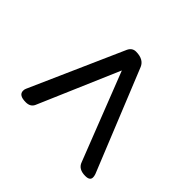

<svg xmlns="http://www.w3.org/2000/svg" viewBox="-102 -609 764 764"><g transform="rotate(-45 280.0 -226.5)"><path d="M90 -447Q98 -447 104 -444L497 -270Q518 -260 518 -239Q518 -196 488 -183L59 -9Q50 -6 43 -6Q25 -6 25 -32Q25 -71 54 -81L425 -226L85 -372Q65 -381 65 -407Q65 -447 90 -447Z"/></g></svg>

Font: Asap
Style: Italic
Weight: 400
Italic angle: -6°
Designer: Pablo Cosgaya
Foundry: Pablo Cosgaya
Version: Version 1.007;PS 001.007;hotconv 1.0.70;makeotf.lib2.5.58329